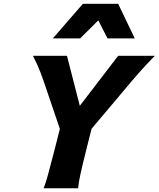

<svg xmlns="http://www.w3.org/2000/svg" viewBox="-20 -1009 850 1029"><path d="M338.9 -710 407.7 -441.9 613.3 -710H809.6Q756.8 -655.3 723.1 -617.2Q689.5 -579.1 638.7 -518.1L470.7 -318.8L443.8 -211.9Q421.4 -123 410.9 -74.7Q400.4 -26.4 398.9 0H213.9Q224.6 -26.4 237.3 -72.8Q250 -119.1 273.9 -211.9L300.8 -318.4L232.9 -518.1Q212.4 -580.6 196.8 -621.1Q181.2 -661.6 156.7 -710ZM263.2 -803.2 424.3 -988.8H613.3L702.1 -803.2H556.2L506.8 -899.9L409.7 -803.2Z"/></svg>

Font: Lesson One Extra
Style: Italic
Weight: 800
Italic angle: -14°
Designer: But Ko, Victor Gaultney, Annie Olsen, Julie Remington, Don Collingsworth, Eric Hays, Becca Hirsbrunner
Version: Version 1.100